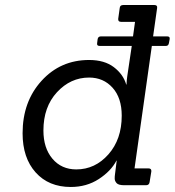

<svg xmlns="http://www.w3.org/2000/svg" viewBox="-20 -738 696 765"><path d="M562 0H475Q452 0 444.5 -8.5Q437 -17 437 -26.5Q437 -36 438 -42L445 -98H444Q422 -56 373.5 -24.5Q325 7 262 7Q174 7 122 -51Q70 -109 70 -207Q70 -333 145.5 -416Q221 -499 335 -499Q396 -499 433.5 -470.5Q471 -442 483 -401H484Q485 -421 487 -434L505 -555H377Q365 -555 367 -566L369 -582Q371 -593 382 -593H510L518 -651H462Q450 -651 451 -663L457 -706Q458 -718 471 -718H595Q608 -718 606 -706L590 -593H646Q658 -593 656 -582L653 -566Q651 -555 641 -555H585L516 -67H572Q584 -67 583 -55L576 -12Q574 0 562 0ZM284 -63Q359 -63 412 -123Q465 -183 465 -277Q465 -348 428.5 -388.5Q392 -429 335 -429Q261 -429 207 -370.5Q153 -312 153 -218Q153 -148 189 -105.5Q225 -63 284 -63Z"/></svg>

Font: Sanchez
Style: Italic
Weight: 400
Designer: Daniel Hernández
Foundry: LatinoType
Version: Version 1.001